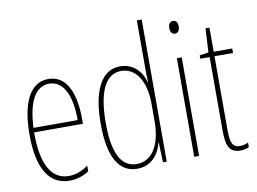

<svg xmlns="http://www.w3.org/2000/svg" viewBox="-81 -881 1352 1011"><g transform="rotate(-10 595.0 -375.0)"><path d="M195 -537C94 -537 47 -429 47 -264C47 -94 99 10 214 10C255 10 290 -3 318 -22V-52C283 -27 249 -15 214 -15C119 -15 72 -106 73 -273H334V-301C334 -421 300 -537 195 -537ZM195 -512C278 -512 311 -414 310 -297H74C80 -442 125 -512 195 -512Z M575 10C656 10 696 -52 708 -106H710L714 0H734V-760H708V-497C708 -475 709 -454 710 -429H708C697 -479 654 -537 579 -537C482 -537 426 -440 426 -256C426 -82 476 10 575 10ZM577 -15C489 -15 453 -104 453 -256C453 -424 497 -512 580 -512C660 -512 708 -432 708 -315V-221C708 -97 661 -15 577 -15Z M895 -724C875 -724 869 -706 869 -690C869 -672 877 -656 894 -656C910 -656 920 -670 920 -691C920 -707 914 -724 895 -724ZM907 -527H881V0H907Z M1128 -14C1088 -14 1078 -44 1078 -108V-503H1177V-527H1078V-656H1057L1050 -528L1002 -521V-503H1052V-112C1052 -32 1066 10 1127 10C1146 10 1160 6 1173 0V-25C1163 -19 1145 -14 1128 -14Z"/></g></svg>

Font: Noto Sans Arabic ExtCond Thin
Style: Regular
Weight: 100
Width: 2
Designer: Monotype Design Team, Nadine Chahine, Nizar Qandah and Khaled Hosny
Foundry: Monotype Imaging Inc.
Version: Version 2.012